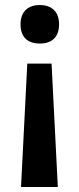

<svg xmlns="http://www.w3.org/2000/svg" viewBox="-20 -572 317 767"><path d="M216 -475C216 -530 181 -552 139 -552C97 -552 62 -530 62 -475C62 -418 97 -398 139 -398C181 -398 216 -418 216 -475ZM89 -318 64 175H211L186 -318Z"/></svg>

Font: Noto Sans Khmer UI SemiBold
Style: Regular
Weight: 600
Designer: Danh Hong and the Monotype Design Team
Foundry: Monotype Imaging Inc.
Version: Version 2.002